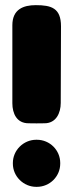

<svg xmlns="http://www.w3.org/2000/svg" viewBox="-20 -719 285 746"><path d="M123 -176H121C71 -176 30 -135 30 -86V-83C30 -34 71 7 121 7H123C174 7 214 -34 214 -83V-86C214 -135 174 -176 123 -176ZM91 -240C112 -239 132 -240 153 -240C198 -240 216 -280 216 -319L217 -617C217 -688 179 -699 119 -699C71 -699 28 -683 28 -621V-318C28 -278 45 -240 91 -240Z"/></svg>

Font: Periwinkle
Style: Bold
Weight: 700
Version: Version 2.001